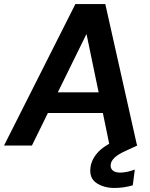

<svg xmlns="http://www.w3.org/2000/svg" viewBox="-47 -720 741 950"><path d="M-27 0 326 -700H474L631 0H495L462 -161H190L111 0ZM239 -263H441L381 -552ZM520 210Q466 210 429.5 185Q393 160 401 106Q407 65 442 29Q477 -7 562 -41L611 -61L632 0L576 26Q538 43 520.5 59.5Q503 76 501 93Q498 112 510.5 123Q523 134 547 134Q580 134 620 119L610 197Q589 203 566.5 206.5Q544 210 520 210Z"/></svg>

Font: Host Grotesk
Style: Bold Italic
Weight: 700
Italic angle: -8°
Designer: Doğukan Karapınar
Foundry: Element Type
Version: Version 1.003; ttfautohint (v1.8.4.7-5d5b)